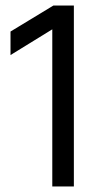

<svg xmlns="http://www.w3.org/2000/svg" viewBox="-20 -674 363 694"><path d="M247 0H169V-568L18 -475V-560L173 -654H247Z"/></svg>

Font: Hind Kochi
Style: Regular
Weight: 400
Designer: Dhruvi Tolia
Foundry: Indian Type Foundry
Version: Version 0.702;PS 1.0;hotconv 1.0.81;makeotf.lib2.5.63406